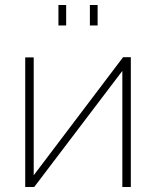

<svg xmlns="http://www.w3.org/2000/svg" viewBox="-20 -749 625 769"><path d="M81 0V-519H115V-47L473 -520H504V0H470V-465L117 0ZM214 -647V-729H245V-647ZM340 -647V-729H371V-647Z"/></svg>

Font: Raleway ExtraLight
Style: Regular
Weight: 200
Designer: Matt McInerney, Pablo Impallari, Rodrigo Fuenzalida
Foundry: Matt McInerney, Pablo Impallari, Rodrigo Fuenzalida
Version: Version 4.026